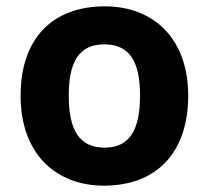

<svg xmlns="http://www.w3.org/2000/svg" viewBox="-20 -576 659 606"><path d="M574 -274C574 -455 464 -556 311 -556C146 -556 45 -455 45 -274C45 -92 155 10 308 10C472 10 574 -92 574 -274ZM197 -274C197 -382 230 -436 309 -436C389 -436 422 -382 422 -274C422 -166 389 -110 310 -110C230 -110 197 -166 197 -274Z"/></svg>

Font: Noto Sans Javanese
Style: Bold
Weight: 700
Designer: Monotype Design Team
Foundry: Monotype Imaging Inc.
Version: Version 2.005